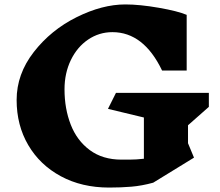

<svg xmlns="http://www.w3.org/2000/svg" viewBox="-20 -825 991 866"><path d="M828 -179 855 -114 671 -1Q620 13 573 17Q526 21 472 21Q349 21 254.5 -30Q160 -81 107.5 -170.5Q55 -260 55 -374Q55 -491 132.5 -590.5Q210 -690 325.5 -747.5Q441 -805 545 -805Q610 -805 696 -790Q782 -775 822 -758V-507H711Q628 -680 487 -680Q427 -680 377.5 -646.5Q328 -613 299.5 -554Q271 -495 271 -422Q271 -335 299 -263Q327 -191 385 -148Q443 -105 528 -105Q533 -105 563.5 -105Q594 -105 629 -109V-295L467 -334L503 -406H922V-343L828 -260Z"/></svg>

Font: Inknut Antiqua ExtraBold
Style: Regular
Weight: 800
Designer: Claus Eggers Sørensen
Foundry: Claus Eggers Sørensen
Version: Version 1.003; ttfautohint (v1.8.2) -l 8 -r 50 -G 200 -x 14 